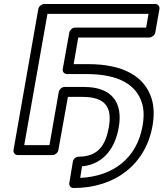

<svg xmlns="http://www.w3.org/2000/svg" viewBox="-20 -756 823 967"><path d="M384 140 393 82C510 70 562 -21 578 -114C600 -238 545 -318 404 -318H305C290 -318 278 -304 276 -293L229 -25H102L219 -686H728L716 -617H358C343 -617 331 -603 329 -592L296 -408C293 -393 306 -383 317 -383H415C580 -383 667 -328 695 -237C705 -205 706 -167 698 -122C670 39 552 132 384 140ZM748 -122C757 -173 756 -218 744 -258C709 -372 600 -433 424 -433H351L374 -567H732C743 -567 759 -577 762 -592L783 -711C785 -722 777 -736 762 -736H203C192 -736 176 -726 173 -711L48 0C46 11 54 25 69 25H245C256 25 271 15 274 0L322 -268H395C512 -268 546 -215 528 -114C512 -25 474 33 377 33C363 33 349 44 347 58L329 166C327 178 336 191 350 191C561 191 714 71 748 -122Z"/></svg>

Font: Asimov
Style: XWidOuIt
Weight: 500
Designer: Google
Version: Version 2.000980; 2014